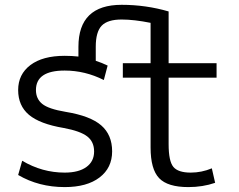

<svg xmlns="http://www.w3.org/2000/svg" viewBox="-20 -760 985 790"><path d="M673.8 -440.4V-167Q673.8 -96.7 693.4 -73.2Q712.9 -49.8 764.6 -49.8Q809.6 -49.8 851.6 -67.4L865.2 -7.8Q814.5 9.8 754.9 9.8Q669.9 9.8 634.8 -26.9Q599.6 -63.5 599.6 -153.3V-440.4H485.4V-500H599.6V-666Q531.2 -679.7 480.5 -679.7Q422.9 -679.7 398.4 -654.3Q374 -628.9 374 -567.4V-509.8Q398.4 -502 422.9 -490.2L407.2 -430.7Q330.1 -469.7 246.1 -469.7Q127.9 -469.7 127.9 -389.6Q127.9 -353.5 153.8 -332.5Q179.7 -311.5 250 -299.8Q351.6 -283.2 396.5 -244.1Q441.4 -205.1 441.4 -137.2Q441.4 -69.3 389.6 -29.8Q337.9 9.8 246.1 9.8Q139.6 9.8 54.7 -40L71.3 -98.6Q153.3 -49.8 246.1 -49.8Q303.7 -49.8 335.4 -72.8Q367.2 -95.7 367.2 -136.7Q367.2 -176.8 338.9 -198.7Q310.5 -220.7 242.2 -233.4Q143.6 -250 99.1 -287.6Q54.7 -325.2 54.7 -389.6Q54.7 -454.1 105 -492.2Q155.3 -530.3 246.1 -530.3Q276.4 -530.3 302.7 -527.3V-567.4Q302.7 -740.2 480.5 -740.2Q580.1 -740.2 673.8 -712.9V-500H871.1V-440.4Z"/></svg>

Font: Gen Shin Gothic Normal
Style: Regular
Weight: 300
Designer: [Source Han Sans]
Ryoko NISHIZUKA  (kana & ideographs); Paul D. Hunt (Latin, Greek & Cyrillic); Wenlong ZHANG  (bopomofo
Version: Version 1.002.20150607